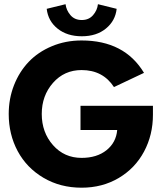

<svg xmlns="http://www.w3.org/2000/svg" viewBox="-20 -860 774 892"><path d="M522 -819Q516 -763.5 472.2 -727.5Q428.5 -691.5 360 -691.5Q292 -691.5 247.8 -726.8Q203.5 -762 197 -819L284.5 -840.5Q288 -812.5 307.2 -789.8Q326.5 -767 360 -767Q393 -767 412.5 -789.8Q432 -812.5 435 -840.5ZM354 -368.5H690.5V-327Q690.5 -233 649.2 -155.8Q608 -78.5 531.8 -33.2Q455.5 12 359 12Q260 12 182 -34Q104 -80 62.2 -157.8Q20.5 -235.5 20.5 -330.5Q20.5 -401.5 45 -464Q69.5 -526.5 113.2 -572.5Q157 -618.5 220.8 -645.2Q284.5 -672 359 -672Q558.5 -672 649 -521.5L509.5 -455.5Q458 -534.5 359 -534.5Q278.5 -534.5 226.2 -475Q174 -415.5 174 -330.5Q174 -245 226.2 -185.8Q278.5 -126.5 359 -126.5Q430 -126.5 474.8 -162.2Q519.5 -198 524.5 -256H354Z"/></svg>

Font: League Spartan
Style: Bold
Weight: 700
Foundry: The League of Moveable Type
Version: Version 2.002